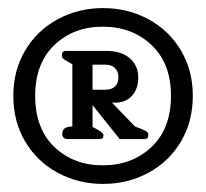

<svg xmlns="http://www.w3.org/2000/svg" viewBox="-20 -786 510 475"><path d="M13 -549Q13 -612 42.5 -661.5Q72 -711 123 -738.5Q174 -766 235 -766Q296 -766 347 -738.5Q398 -711 427.5 -661.5Q457 -612 457 -549Q457 -485 427.5 -435.5Q398 -386 347 -358.5Q296 -331 235 -331Q174 -331 123 -358.5Q72 -386 42.5 -435.5Q13 -485 13 -549ZM403 -549Q403 -629 355 -674.5Q307 -720 234 -720Q162 -720 114.5 -674.5Q67 -629 67 -549Q67 -468 114.5 -422.5Q162 -377 234 -377Q307 -377 355 -422.5Q403 -468 403 -549ZM134 -455Q134 -472 156 -473H159V-627L147 -634Q141 -637 137 -640.5Q133 -644 133 -649Q133 -660 143 -660H244Q280 -660 301 -642Q322 -624 322 -594Q322 -566 306.5 -549Q291 -532 265 -532H257L314 -473L330 -467Q340 -463 343.5 -460Q347 -457 347 -452Q347 -442 338 -442H276L209 -526V-472L220 -466Q226 -463 231 -459Q236 -455 236 -451Q236 -442 226 -442H146Q141 -442 137.5 -445.5Q134 -449 134 -455ZM241 -564Q256 -564 264.5 -572Q273 -580 273 -595Q273 -609 264.5 -617.5Q256 -626 241 -626H209V-564Z"/></svg>

Font: MaitreeSemiBold
Style: Regular
Weight: 600
Designer: CadsonDemak Team
Foundry: CadsonDemak
Version: Version 1.000